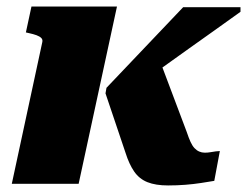

<svg xmlns="http://www.w3.org/2000/svg" viewBox="-20 -561 754 586"><path d="M466 -381 397 -299Q437 -327 476.5 -355.5Q516 -384 555.5 -412Q595 -440 635 -468.5Q675 -497 714 -525V-539H539Q500 -498 461 -457Q422 -416 383 -375Q344 -334 305 -293L302 -276L363 -95Q374 -60 389.5 -37.5Q405 -15 430 -5Q455 5 493 5Q520 5 545.5 3Q571 1 593.5 -2.5Q616 -6 634 -9L651 -100Q646 -100 638.5 -99Q631 -98 622.5 -96.5Q614 -95 605 -95Q596 -95 588 -98.5Q580 -102 573.5 -109Q567 -116 561.5 -128Q556 -140 550 -158ZM220 0H16L109 -432Q111 -440 106 -445Q101 -450 91.5 -453.5Q82 -457 68 -460L59 -462L76 -541H337Z"/></svg>

Font: Roboto Serif ExtraBold
Style: Italic
Weight: 800
Italic angle: -10°
Version: Version 1.007